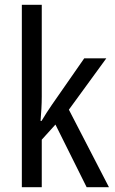

<svg xmlns="http://www.w3.org/2000/svg" viewBox="-20 -780 480 800"><path d="M154 -377Q154 -353 152.5 -326.5Q151 -300 149 -276H153Q162 -291 174 -310Q186 -329 196 -343L331 -537H423L267 -323L434 0H341L211 -261L154 -198V0H71V-760H154Z"/></svg>

Font: Noto Sans Myanmar Condensed
Style: Regular
Weight: 400
Width: 3
Designer: Monotype Design Team
Foundry: Monotype Imaging Inc.
Version: Version 2.107; ttfautohint (v1.8.4.7-5d5b)